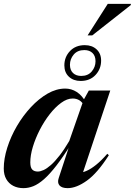

<svg xmlns="http://www.w3.org/2000/svg" viewBox="-20 -963 699 995"><path d="M284.5 -41 345 -225 353 -223.5Q308.5 -152 273 -106Q237.5 -60 208 -34.2Q178.5 -8.5 152.8 1.8Q127 12 101.5 12Q71.5 12 48.5 0Q25.5 -12 12.5 -34.8Q-0.5 -57.5 -0.5 -89.5Q-0.5 -141 17.8 -198.2Q36 -255.5 67.5 -309.5Q99 -363.5 140 -407.5Q181 -451.5 226.5 -477.8Q272 -504 318.5 -504Q350 -504 377.5 -486.5Q405 -469 426.5 -431L417.5 -412.5Q407 -433.5 391.8 -443Q376.5 -452.5 356.5 -452.5Q327.5 -452.5 296.8 -430Q266 -407.5 237.5 -371Q209 -334.5 186.2 -290.2Q163.5 -246 150.2 -202Q137 -158 137 -121.5Q137 -95 147 -84.5Q157 -74 176 -74Q189 -74 206 -81.8Q223 -89.5 243.8 -107.8Q264.5 -126 288.5 -156.8Q312.5 -187.5 339 -232.5L413 -444.5L440.5 -494H551.5L402.5 -47L389 -67.5Q407 -68 429.2 -77.8Q451.5 -87.5 478.2 -109Q505 -130.5 536 -166L544 -158.5Q484.5 -65.5 430.2 -26.8Q376 12 330.5 12Q300.5 12 288.2 -2.2Q276 -16.5 284.5 -41ZM419.5 -729Q457 -729 480.5 -707.2Q504 -685.5 504 -649Q504 -605.5 475 -574.5Q446 -543.5 398 -543.5Q360.5 -543.5 337 -565.5Q313.5 -587.5 313.5 -624Q313.5 -667.5 342.5 -698.2Q371.5 -729 419.5 -729ZM401 -569.5Q436 -569.5 455.5 -592.8Q475 -616 475 -645.5Q475 -673 459.5 -688.2Q444 -703.5 417 -703.5Q381.5 -703.5 362 -680.2Q342.5 -657 342.5 -627.5Q342.5 -600 358.2 -584.8Q374 -569.5 401 -569.5ZM434 -779.5 538.5 -943H658.5L657.5 -936.5L458 -779.5Z"/></svg>

Font: Newsreader 60pt SemiBold
Style: Italic
Weight: 600
Italic angle: -17°
Designer: Hugues Gentile
Foundry: Production Type
Version: Version 1.003